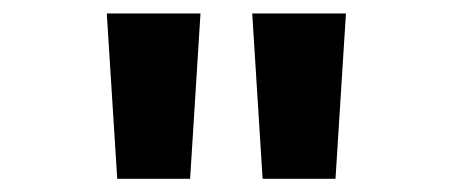

<svg xmlns="http://www.w3.org/2000/svg" viewBox="-20 -688 672 285"><path d="M154 -422.6 138.5 -668H277.6L262.2 -422.6ZM369.8 -422.6 354.4 -668H493.5L478 -422.6Z"/></svg>

Font: Atkinson Hyperlegible Mono ExtraLight
Style: Regular
Weight: 200
Monospace: yes
Designer: Elliott Scott, Megan Eiswerth, Linus Boman, Theodore Petrosky, Letters from Sweden
Foundry: Applied Design Works, Letters from Sweden
Version: Version 2.001